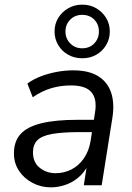

<svg xmlns="http://www.w3.org/2000/svg" viewBox="-20 -798 570 827"><path d="M199 9Q157 9 120.5 -10Q84 -29 62 -62Q40 -95 40 -137Q40 -189 68.5 -220.5Q97 -252 158 -267Q219 -282 315 -282H395L387 -229H326Q249 -229 204.5 -221Q160 -213 141 -194Q122 -175 122 -142Q122 -98 151.5 -75Q181 -52 219 -52Q256 -52 287.5 -68Q319 -84 341 -115.5Q363 -147 370 -190L389 -312Q399 -370 374.5 -400Q350 -430 286 -430Q241 -430 200.5 -418Q160 -406 121 -379L98 -438Q122 -456 154 -468.5Q186 -481 222.5 -488Q259 -495 295 -495Q363 -495 403.5 -469.5Q444 -444 459 -398Q474 -352 464 -290L418 0H341L358 -110H368Q355 -70 328.5 -43.5Q302 -17 268 -4Q234 9 199 9ZM334 -547Q301 -547 274 -562Q247 -577 231 -603.5Q215 -630 215 -662Q215 -695 231 -721Q247 -747 274 -762.5Q301 -778 334 -778Q368 -778 394.5 -762.5Q421 -747 437 -721Q453 -695 453 -662Q453 -630 437 -603.5Q421 -577 394.5 -562Q368 -547 334 -547ZM334 -590Q366 -590 386 -611Q406 -632 406 -662Q406 -693 386 -713.5Q366 -734 334 -734Q303 -734 282.5 -713.5Q262 -693 262 -662Q262 -632 282.5 -611Q303 -590 334 -590Z"/></svg>

Font: Nunito Sans 12pt
Style: Italic
Weight: 400
Italic angle: -9°
Designer: Vernon Adams
Foundry: Vernon Adams
Version: Version 3.101;gftools[0.9.27]